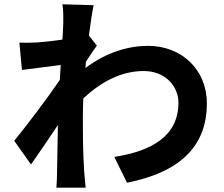

<svg xmlns="http://www.w3.org/2000/svg" viewBox="-20 -827 1040 892"><path d="M393 -662C401 -724 409 -775 415 -803L270 -807C275 -777 274 -747 274 -719C274 -708 272 -680 270 -643C228 -637 185 -632 156 -630C121 -628 98 -628 70 -629L82 -502C138 -509 214 -519 262 -525L258 -456C202 -373 102 -241 46 -173L124 -63C158 -111 207 -183 249 -246C247 -162 247 -105 245 -28C245 -12 244 24 242 45H378C376 23 372 -13 371 -31C365 -124 365 -207 365 -288C365 -314 366 -342 367 -370C450 -447 543 -497 648 -497C747 -497 809 -427 809 -350C809 -195 685 -125 511 -98L570 22C816 -27 941 -147 941 -347C941 -506 821 -614 668 -614C579 -614 477 -586 377 -511C378 -521 378 -530 379 -540C396 -566 417 -598 430 -615Z"/></svg>

Font: Noto Sans CJK KR Bold
Style: Regular
Weight: 700
Designer: Ryoko NISHIZUKA (kana & ideographs); Paul D. Hunt (Latin, Greek & Cyrillic); Wenlong ZHANG (bopomofo); Sandoll Communica
Foundry: Adobe Systems Incorporated
Version: Version 1.004;PS 1.004;hotconv 1.0.82;makeotf.lib2.5.63406